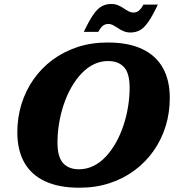

<svg xmlns="http://www.w3.org/2000/svg" viewBox="-20 -906 853 942"><path d="M262 -207Q262 -136 289.5 -105.8Q317 -75.5 367.5 -75.5Q405.5 -75.5 438.8 -92Q472 -108.5 499.5 -138Q527 -167.5 548.8 -206.2Q570.5 -245 585.5 -289.8Q600.5 -334.5 608.2 -382Q616 -429.5 616 -475.5Q616 -546.5 588.5 -576.5Q561 -606.5 510.5 -606.5Q472.5 -606.5 439.2 -590Q406 -573.5 378.5 -544Q351 -514.5 329.2 -476Q307.5 -437.5 292.5 -392.5Q277.5 -347.5 269.8 -300.2Q262 -253 262 -207ZM813 -425.5Q813 -353 792.8 -287.2Q772.5 -221.5 734 -166.5Q695.5 -111.5 641 -70.8Q586.5 -30 518.2 -7.5Q450 15 369.5 15Q268.5 15 200.8 -16.8Q133 -48.5 99 -109.2Q65 -170 65 -257Q65 -329 85.2 -394.8Q105.5 -460.5 144 -515.8Q182.5 -571 237 -611.8Q291.5 -652.5 359.8 -675Q428 -697.5 508.5 -697.5Q610 -697.5 677.5 -665.5Q745 -633.5 779 -573Q813 -512.5 813 -425.5ZM754.5 -883.5Q728.5 -828.5 707.8 -798.8Q687 -769 666.5 -757.8Q646 -746.5 620.5 -746.5Q602 -746.5 587 -752.8Q572 -759 559.5 -767.5Q547 -776 535.2 -782.2Q523.5 -788.5 511 -788.5Q502 -788.5 494 -785.2Q486 -782 478.5 -773.8Q471 -765.5 462 -749.5H391Q417.5 -805 438 -834.5Q458.5 -864 479.2 -875.2Q500 -886.5 526 -886.5Q544.5 -886.5 559.2 -880.2Q574 -874 586.5 -865.5Q599 -857 610.8 -850.8Q622.5 -844.5 635 -844.5Q644.5 -844.5 652 -847.8Q659.5 -851 667.2 -859.2Q675 -867.5 684 -883.5Z"/></svg>

Font: Newsreader ExtraBold
Style: Italic
Weight: 800
Italic angle: -17°
Designer: Hugues Gentile
Foundry: Production Type
Version: Version 1.003